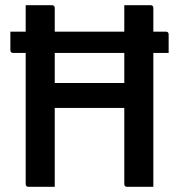

<svg xmlns="http://www.w3.org/2000/svg" viewBox="-20 -720 690 740"><path d="M571 0H470Q459 0 459 -11V-304H191V0H90Q79 0 79 -11V-516H31Q20 -516 20 -527V-598H79V-700H180Q191 -700 191 -689V-598H459V-700H560Q571 -700 571 -689V-598H619Q630 -598 630 -587V-516H571ZM459 -516H191V-400H459Z"/></svg>

Font: Recursive Sn Lnr St Med
Style: Regular
Weight: 500
Version: Version 1.085;hotconv 1.1.0;makeotfexe 2.6.0; ttfautohint (v